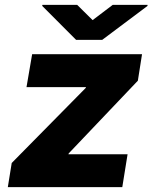

<svg xmlns="http://www.w3.org/2000/svg" viewBox="-20 -768 626 788"><path d="M12.1 0 28.1 -99.1 331.7 -407 333.1 -410.5H88.8L111.9 -545.5H562.9L545.8 -436.8L262.1 -138.5L260.7 -134.9H503.6L481.9 0ZM296.9 -747.9 360.1 -685.4 442.5 -747.9H585.6L585.2 -743.6L399.5 -604.4H292.3L153.4 -743.6L153.8 -747.9Z"/></svg>

Font: Inter UI Extra Bold
Style: Italic
Weight: 800
Italic angle: 9.39999°
Designer: Rasmus Andersson
Foundry: rsms
Version: 3.2;8d6f07862